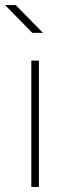

<svg xmlns="http://www.w3.org/2000/svg" viewBox="-34 -740 271 760"><path d="M120 -500V0H90V-500ZM-14 -720H28L136 -610H94Z"/></svg>

Font: Metropolitano Thin
Style: Regular
Weight: 250
Designer: Fonts by Alex Slobzheninov & Chris M. Simpson / Changes by Cristiano Sobral
Foundry: Fonts by Alex Slobzheninov & Chris M. Simpson / Changes by Cristiano Sobral
Version: Version 1.00;August 30, 2020;FontCreator 13.0.0.2681 64-bit